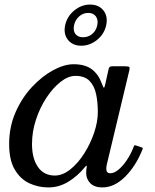

<svg xmlns="http://www.w3.org/2000/svg" viewBox="-20 -810 676 840"><path d="M335.5 -610Q297.5 -610 277.2 -635.8Q257 -661.5 265 -699.5Q273 -737.5 304.5 -763.8Q336 -790 374 -790Q412.5 -790 432.8 -764Q453 -738 444.5 -699.5Q436.5 -661.5 405 -635.8Q373.5 -610 335.5 -610ZM343.5 -647Q366 -647 383.2 -661.2Q400.5 -675.5 405.5 -699.5Q410.5 -723 399.5 -738.2Q388.5 -753.5 366 -753.5Q343.5 -753.5 326.2 -738.2Q309 -723 304 -699.5Q299 -675.5 310 -661.2Q321 -647 343.5 -647ZM602.5 -154Q573.5 -82.5 526.8 -36.2Q480 10 428 10Q393 10 375 -8.5Q357 -27 357 -53Q357 -64 357.8 -69.8Q358.5 -75.5 359.5 -79.5Q360.5 -85 358.2 -85Q356 -85 352 -79.5Q320 -40 279 -15Q238 10 192 10Q147.5 10 108.2 -8.2Q69 -26.5 44.5 -68.2Q20 -110 20 -180Q20 -255 48 -318.8Q76 -382.5 120 -429.5Q164 -476.5 212.5 -502.8Q261 -529 302 -529Q352.5 -529 381.8 -506.8Q411 -484.5 425 -445.5Q433 -424 435.2 -426Q437.5 -428 441 -444L455 -507Q456.5 -514 459.8 -517Q463 -520 472 -520H527Q543 -520 545.8 -516.5Q548.5 -513 545.5 -501L447 -89Q446 -85 445.5 -80Q445 -75 445 -71Q445 -52 463 -52Q479 -52 498 -67.5Q517 -83 534.5 -109Q552 -135 564 -165.5Q566.5 -172.5 568 -174Q569.5 -175.5 576.5 -173L597 -166Q604 -164 604.5 -162.5Q605 -161 602.5 -154ZM408 -320Q408 -362 400.5 -398Q393 -434 371.8 -456Q350.5 -478 310 -478Q278.5 -478 245.2 -452Q212 -426 183.5 -383Q155 -340 137.5 -287Q120 -234 120 -180Q120 -117 146 -79.5Q172 -42 220 -42Q254 -42 287.5 -68.8Q321 -95.5 348.2 -138.2Q375.5 -181 391.8 -229.2Q408 -277.5 408 -320Z"/></svg>

Font: Besley*
Style: Italic
Weight: 400
Italic angle: -13°
Designer: Owen Earl
Foundry: indestructible type*
Version: Version 2.000; ttfautohint (v1.8.3)